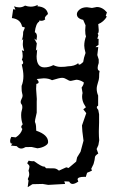

<svg xmlns="http://www.w3.org/2000/svg" viewBox="-20 -605 484 789"><path d="M133.8 -579.1Q171.9 -576.7 177.2 -547.4Q164.1 -536.1 164.1 -530.3L166 -525.9Q159.7 -519.5 149.4 -519.5L141.1 -520.5V-516.1Q127.4 -509.3 123 -472.7Q131.8 -468.8 131.8 -455.1L129.9 -439.5L120.6 -446.8L131.3 -426.8L127.4 -396.5L132.8 -402.3L130.4 -373.5Q130.4 -328.1 162.6 -328.1Q181.2 -328.1 199.2 -337.4Q214.4 -330.1 229.5 -330.1Q248.5 -330.1 258.8 -332.5Q287.1 -333 301.8 -345.7Q301.8 -339.4 305.7 -339.4Q311 -339.4 321.8 -350.1Q324.2 -367.7 331.5 -387.2Q326.2 -407.2 326.2 -417.5Q326.2 -436 333.5 -456.1Q330.1 -462.4 330.1 -481L331.5 -501L321.8 -523.4Q295.9 -528.8 295.9 -546.9Q295.9 -556.6 307.1 -565.9Q318.4 -575.2 337.4 -575.2L357.9 -572.3L377.9 -576.2Q400.9 -576.2 419.4 -554.2L414.6 -540L418.9 -536.6Q406.2 -515.1 383.8 -505.9L385.7 -481.9Q385.7 -467.8 381.3 -467.8L384.3 -460.4L379.9 -445.8L385.3 -445.3L384.8 -420.4Q373 -413.1 373 -411.1L383.8 -411.6L379.9 -378.9L385.7 -360.4V-346.2Q381.3 -333.5 381.3 -326.2Q381.3 -315.4 389.2 -313.5L387.7 -303.2Q387.2 -293.9 387.2 -286.1Q387.2 -282.2 385.7 -276.6Q384.3 -271 382.3 -264.9Q380.4 -258.8 378.9 -252.4Q377.4 -246.1 377.4 -240.2Q377.4 -226.1 383.3 -212.4V-170.9Q377.9 -168.5 377.9 -164.1Q377.9 -159.7 383.8 -153.3L387.2 -135.3V-102.1Q386.2 -77.6 386.2 -67.4V-60.1Q386.2 -44.9 387.7 -28.3L384.3 -8.8L377 7.3L383.8 25.9Q370.1 34.7 370.1 41.5Q370.1 49.3 364.3 69.3L355 88.4L357.9 96.2L337.9 105L332.5 122.1L327.1 121.6Q298.8 121.6 298.8 132.3L301.8 141.1Q287.6 150.9 278.3 150.9Q269.5 150.9 264.2 141.1L244.1 140.1L247.6 150.9L178.2 154.8L155.3 150.9L113.3 151.9L93.8 164.1L97.2 137.2L94.2 130.9L99.1 118.7Q100.1 115.2 100.1 111.3Q100.1 104.5 97.2 96.2Q101.1 84.5 101.1 79.1Q101.1 74.2 91.8 65.9L97.7 55.2Q106.9 57.6 113.8 57.6Q117.2 57.6 119.6 57.1Q150.9 79.6 159.7 79.6Q161.1 79.6 162.1 79.1L169.9 86.4Q178.7 86.9 201.7 86.9Q211.4 86.9 222.2 96.2L252.4 82.5L261.7 85.4L293 59.1L296.9 41.5L311 18.6L323.2 -26.9Q316.9 -71.8 316.9 -89.4L334.5 -140.1L322.3 -155.8L333 -164.1L323.7 -180.2Q317.4 -194.3 317.4 -208Q317.4 -215.3 319.3 -222.7L315.4 -245.1Q324.2 -257.3 324.2 -264.6V-266.6Q307.6 -277.3 293.5 -277.3L271 -272.5Q266.6 -272.5 262.7 -274.4Q258.8 -276.4 254.6 -278.8Q250.5 -281.2 245.8 -283.2Q241.2 -285.2 234.9 -285.2Q224.6 -285.2 193.8 -275.4Q180.2 -283.2 159.2 -283.2L130.9 -280.3Q138.7 -272.5 138.7 -267.1Q138.7 -261.7 129.4 -260.3L128.4 -239.7L131.3 -198.2L130.9 -187.5V-142.1L124.5 -113.3L123.5 -104Q128.4 -94.2 128.4 -78.1L128.9 -67.9Q177.7 -51.3 177.7 -21.5Q177.7 -15.1 172.1 -10.3Q166.5 -5.4 159.2 -2.2Q151.9 1 144.5 2.7Q137.2 4.4 133.8 4.4L109.9 -1L85 -0.5Q75.2 5.4 66.9 5.4Q57.1 5.4 48.8 -4.4L24.9 -6.8L30.8 -15.1H24.9Q21.5 -20 21.5 -25.9Q21.5 -33.2 26.4 -42.5L44.9 -40.5Q66.9 -54.7 71.8 -75.2Q67.4 -78.6 67.4 -83.5Q67.4 -88.4 73.2 -94.2Q66.9 -111.8 66.9 -132.3Q66.9 -143.1 69.3 -150.6Q71.8 -158.2 71.8 -165Q71.8 -172.9 68.4 -176.5Q64.9 -180.2 64.9 -186Q64.9 -191.4 68.8 -198.7Q72.8 -206.1 72.8 -211.4Q72.8 -215.8 70.8 -222.7Q68.8 -229.5 68.8 -242.7V-252Q76.2 -270 76.2 -292.5Q76.2 -302.2 74.5 -314Q72.8 -325.7 69.3 -339.8Q75.2 -341.8 75.2 -347.7Q75.2 -352.1 69.8 -360.4Q73.2 -365.2 73.2 -374.5Q73.2 -389.6 69.8 -398.4L79.1 -395.5Q73.7 -411.6 73.7 -423.8L75.2 -444.8L68.8 -438.5Q75.2 -451.7 75.2 -474.1L82.5 -491.7L70.8 -495.6Q64.5 -526.4 28.8 -530.8L34.2 -567.4L43.5 -565.4L37.6 -579.1Q48.3 -574.7 59.1 -574.7Q71.8 -574.7 83 -582Q95.2 -577.6 106.4 -577.6Q121.1 -577.6 135.3 -585Z"/></svg>

Font: Truetypewriter PolyglOTT
Style: Regular
Weight: 400
Designer: Sergey Beatoff a.k.a. Sam_T
Version: Version 3.76